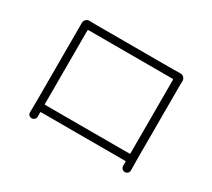

<svg xmlns="http://www.w3.org/2000/svg" viewBox="-128 -902 1256 1135"><g transform="rotate(30 500.0 -335.0)"><path d="M793.9 -614.3Q793.9 -619.1 790 -619.1H214.8Q210 -619.1 210 -614.3V-112.3Q210 -108.4 214.8 -108.4H790Q793.9 -108.4 793.9 -112.3ZM845.7 -605.5V-110.4L846.7 -27.3Q846.7 -16.6 839.8 -7.8Q831.1 0 819.8 0Q808.6 0 800.8 -8.3Q793 -16.6 793 -28.3Q793.9 -45.9 793.9 -54.7Q793.9 -58.6 790 -58.6H214.8Q210 -58.6 210 -54.7Q210.9 -45.9 210.9 -27.3Q210.9 -16.6 203.1 -8.3Q195.3 0 184.1 0Q172.9 0 165 -7.8Q158.2 -15.6 158.2 -26.4L159.2 -109.4V-605.5Q159.2 -625 159.2 -636.7Q159.2 -650.4 168.9 -660.2Q178.7 -669.9 191.4 -669.9Q192.4 -669.9 192.4 -669.9Q210.9 -668.9 238.3 -668.9H765.6Q795.9 -668.9 813.5 -669.9Q827.1 -669.9 836.9 -660.2Q846.7 -650.4 846.7 -636.7Q845.7 -626 845.7 -605.5Z"/></g></svg>

Font: Gen Jyuu Gothic L Monospace Light
Style: Regular
Weight: 300
Designer: [Source Han Sans]
Ryoko NISHIZUKA  (kana & ideographs); Paul D. Hunt (Latin, Greek & Cyrillic); Wenlong ZHANG  (bopomofo
Version: Version 1.002.20150607